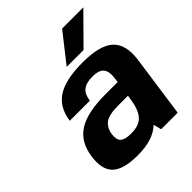

<svg xmlns="http://www.w3.org/2000/svg" viewBox="-198 -821 952 952"><g transform="rotate(-45 278.0 -345.0)"><path d="M378.9 -42Q325.7 9.8 216.8 9.8Q117.7 9.8 78.4 -27.6Q39.1 -64.9 50.8 -147.9Q63 -237.3 126.2 -277.6Q189.5 -317.9 316.9 -317.9H402.8L405.8 -339.8Q412.1 -385.3 395.3 -405.5Q378.4 -425.8 334 -425.8Q289.6 -425.8 267.3 -408Q245.1 -390.1 240.2 -350.1H99.1Q110.8 -434.1 170.2 -471.9Q229.5 -509.8 349.6 -509.8Q469.2 -509.8 517.3 -465.6Q565.4 -421.4 551.8 -324.2L505.9 0H390.1ZM391.1 -233.9H325.7Q305.2 -233.9 290.8 -232.7Q276.4 -231.4 259.5 -227.1Q242.7 -222.7 231.4 -214.4Q220.2 -206.1 211.4 -191.4Q202.6 -176.8 199.7 -155.8Q194.8 -119.6 211.2 -104.7Q227.5 -89.8 270.5 -89.8Q327.6 -89.8 353.3 -120.1Q378.9 -150.4 387.2 -209ZM395.5 -700.2H544.4L395.5 -549.8H277.3Z"/></g></svg>

Font: Fivo Sans
Style: Italic
Weight: 700
Designer: Alexander Slobzheninov
Foundry: Alexander Slobzheninov
Version: 1.0